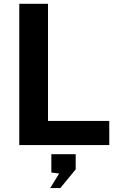

<svg xmlns="http://www.w3.org/2000/svg" viewBox="-20 -760 628 1006"><path d="M231.5 -740V-126.5H552.5V0H81V-740ZM290 149 249 144V48H376.5V127.5L296 225.5H243Z"/></svg>

Font: 1883 Sans
Style: Bold
Weight: 700
Designer: 1883 Sans project is a fork of Public Sans.
Version: Version 1.009